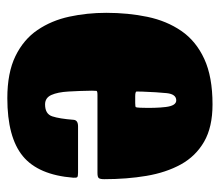

<svg xmlns="http://www.w3.org/2000/svg" viewBox="-58 -522 600 524"><g transform="rotate(90 242.0 -260.0)"><path d="M15 -250Q15 -310 26 -362.5Q37 -415 64.5 -455Q92 -495 140.8 -517.5Q189.5 -540 265 -540Q327 -540 366.8 -517Q406.5 -494 428.8 -453.5Q451 -413 460 -359.5Q469 -306 469 -245Q469 -233.5 466.2 -229.8Q463.5 -226 452 -226H239Q228.5 -226 228 -223.2Q227.5 -220.5 227.5 -211Q228 -175.5 229.8 -146.5Q231.5 -117.5 239.2 -100.2Q247 -83 265 -83Q291 -83 297.5 -102.5Q304 -122 307 -161Q308 -173 325 -173H451Q461.5 -173 463.5 -170.8Q465.5 -168.5 465 -160Q457.5 -64.5 406 -22.2Q354.5 20 248 20Q178.5 20 133 -2.2Q87.5 -24.5 61.8 -62.5Q36 -100.5 25.5 -149Q15 -197.5 15 -250ZM243 -329H261Q271.5 -329 272.5 -330.8Q273.5 -332.5 274 -342.5Q275.5 -384 272 -412.5Q268.5 -441 254 -441Q237 -441 234.2 -415Q231.5 -389 230 -347.5Q229.5 -336.5 229.8 -332.8Q230 -329 243 -329Z"/></g></svg>

Font: Besley* Condensed Fatface
Style: Regular
Weight: 900
Width: 3
Designer: Owen Earl
Foundry: indestructible type*
Version: Version 3.000; ttfautohint (v1.8.3)